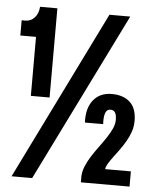

<svg xmlns="http://www.w3.org/2000/svg" viewBox="-52 -773 655 817"><g transform="rotate(5 275.0 -364.5)"><path d="M80 -348V-600H13V-665H28Q52 -665 68 -682.5Q84 -700 86 -729H160V-348ZM28 0 383 -721H472L116 0ZM324 0V-22Q324 -45 333.5 -68Q343 -91 357 -113Q371 -135 387 -156.5Q403 -178 417 -199Q431 -220 440 -239.5Q449 -259 449 -278Q449 -299 442.5 -309Q436 -319 423 -319Q407 -319 401 -302Q395 -285 397 -255H319Q316 -316 344 -351Q372 -386 423 -386Q472 -386 500.5 -360Q529 -334 529 -280Q529 -256 521.5 -234Q514 -212 502 -191.5Q490 -171 476.5 -152.5Q463 -134 451 -118Q439 -102 431 -88.5Q423 -75 422 -65H532V0Z"/></g></svg>

Font: Mona Sans Condensed
Style: Bold
Weight: 700
Width: 3
Designer: Deni Anggara
Foundry: GitHub
Version: Version 2.000